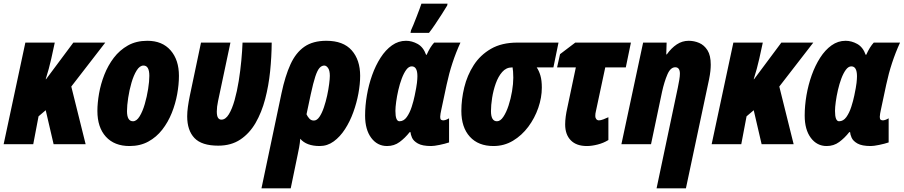

<svg xmlns="http://www.w3.org/2000/svg" viewBox="-33 -785 4919 1045"><path d="M-13.2 0 105 -553.2H265.1L246.1 -465.8Q239.7 -437.5 232.4 -410.4Q225.1 -383.3 215.8 -354H217.8L366.2 -553.2H540L355 -314L433.1 0H258.8L215.8 -185.1L176.8 -151.9L147.9 0Z M671.9 9.8Q589.4 9.8 543.2 -41Q497.1 -91.8 497.1 -181.2Q497.1 -224.6 506.1 -276.1Q515.1 -327.6 534.9 -378.2Q554.7 -428.7 586.4 -470.5Q618.2 -512.2 663.3 -537.6Q708.5 -563 769 -563Q850.1 -563 895.5 -511Q940.9 -459 940.9 -372.1Q940.9 -325.2 931.4 -272.7Q921.9 -220.2 901.9 -170.2Q881.8 -120.1 850.1 -79.3Q818.4 -38.6 774.2 -14.4Q730 9.8 671.9 9.8ZM690.9 -125Q710.4 -125 726.8 -151.6Q743.2 -178.2 754.9 -218.5Q766.6 -258.8 773.2 -300.5Q779.8 -342.3 779.8 -372.1Q779.8 -428.2 748 -428.2Q727.5 -428.2 710.9 -401.6Q694.3 -375 682.6 -334.7Q670.9 -294.4 664.6 -252.4Q658.2 -210.4 658.2 -180.2Q658.2 -125 690.9 -125Z M1154.8 7.8Q1064.9 7.8 1025.4 -33.7Q985.8 -75.2 985.8 -151.9Q985.8 -175.3 989.7 -203.9Q993.7 -232.4 1000 -263.2L1061 -553.2H1221.2L1153.8 -234.9Q1147 -203.1 1147 -178.2Q1147 -154.3 1153.6 -144Q1160.2 -133.8 1171.9 -133.8Q1194.8 -133.8 1212.6 -163.1Q1230.5 -192.4 1243.9 -240.2Q1257.3 -288.1 1266.4 -344.5Q1275.4 -400.9 1280.5 -455.8Q1285.6 -510.7 1287.1 -553.2H1445.8Q1445.3 -477.1 1437.3 -397.7Q1429.2 -318.4 1410.2 -245.8Q1391.1 -173.3 1358.2 -116.2Q1325.2 -59.1 1275.1 -25.6Q1225.1 7.8 1154.8 7.8Z M1390.1 240.2 1499 -276.9Q1519 -371.6 1548.1 -435.1Q1577.1 -498.5 1623.8 -530.8Q1670.4 -563 1743.2 -563Q1835.4 -563 1881.3 -511Q1927.2 -459 1927.2 -372.1Q1927.2 -327.6 1917.7 -276.1Q1908.2 -224.6 1889.9 -174.1Q1871.6 -123.5 1844.7 -82Q1817.9 -40.5 1783.4 -15.4Q1749 9.8 1707 9.8Q1634.8 9.8 1601.1 -29.8Q1599.6 -7.3 1595.2 16.8Q1590.8 41 1586.9 58.1L1549.3 240.2ZM1675.3 -128.9Q1691.9 -128.9 1705.6 -148.9Q1719.2 -168.9 1729.7 -200Q1740.2 -231 1747.6 -264.9Q1754.9 -298.8 1758.5 -327.9Q1762.2 -356.9 1762.2 -372.1Q1762.2 -400.9 1752.7 -414.6Q1743.2 -428.2 1731.9 -428.2Q1717.8 -428.2 1706.1 -415.3Q1694.3 -402.3 1683.1 -368.4Q1671.9 -334.5 1658.2 -271L1635.3 -163.1Q1640.6 -150.9 1650.4 -139.9Q1660.2 -128.9 1675.3 -128.9Z M2073.7 9.8Q2020.5 9.8 1987.3 -34.9Q1954.1 -79.6 1954.1 -155.8Q1954.1 -209.5 1963.9 -266.4Q1973.6 -323.2 1992.4 -376Q2011.2 -428.7 2038.3 -470.9Q2065.4 -513.2 2100.3 -538.1Q2135.3 -563 2176.8 -563Q2209 -563 2240 -545.9Q2271 -528.8 2286.1 -486.8H2289.1Q2308.6 -530.3 2330.1 -553.2H2473.1Q2423.8 -445.8 2397.9 -324.2L2369.1 -189Q2366.7 -178.2 2364.7 -166.7Q2362.8 -155.3 2362.8 -148.9Q2362.8 -136.7 2367.7 -133.3Q2372.6 -129.9 2379.9 -129.9Q2384.3 -129.9 2392.3 -132.3Q2400.4 -134.8 2411.1 -141.1V-9.8Q2389.2 -2.4 2359.4 3.7Q2329.6 9.8 2314 9.8Q2265.6 9.8 2241.5 -3.9Q2217.3 -17.6 2209.5 -35.6Q2201.7 -53.7 2201.2 -65.9H2196.8Q2171.4 -33.7 2141.8 -12Q2112.3 9.8 2073.7 9.8ZM2141.1 -125Q2164.6 -125 2180.9 -147.9Q2197.3 -170.9 2207.8 -203.6Q2218.3 -236.3 2224.1 -265.1Q2233.9 -311.5 2236.3 -333.7Q2238.8 -356 2238.8 -370.1Q2238.8 -423.8 2208 -423.8Q2191.9 -423.8 2178.2 -405.3Q2164.6 -386.7 2153.6 -357.4Q2142.6 -328.1 2135 -294.9Q2127.4 -261.7 2123.3 -231.4Q2119.1 -201.2 2119.1 -181.2Q2119.1 -125 2141.1 -125ZM2201.2 -606 2204.1 -620.1Q2209 -629.9 2217 -649.9Q2225.1 -669.9 2234.1 -693.1Q2243.2 -716.3 2250.5 -736.1Q2257.8 -755.9 2260.7 -765.1H2402.8L2400.9 -754.9Q2388.7 -734.4 2370.8 -706.5Q2353 -678.7 2334.7 -651.6Q2316.4 -624.5 2301.8 -606Z M2652.8 9.8Q2570.3 9.8 2524.2 -41Q2478 -91.8 2478 -181.2Q2478 -244.1 2493.9 -309.6Q2509.8 -375 2545.2 -430.2Q2580.6 -485.4 2639.2 -519.3Q2697.8 -553.2 2783.2 -553.2H3006.8L2979 -418H2888.2Q2900.9 -399.4 2908.4 -373.5Q2916 -347.7 2916 -308.1Q2916 -253.9 2896.7 -198Q2877.4 -142.1 2842.3 -95Q2807.1 -47.9 2759 -19Q2710.9 9.8 2652.8 9.8ZM2671.9 -125Q2690.4 -125 2706.5 -149.2Q2722.7 -173.3 2734.9 -210.4Q2747.1 -247.6 2753.9 -288.3Q2760.7 -329.1 2760.7 -361.8Q2760.7 -382.3 2759.5 -395.5Q2758.3 -408.7 2756.8 -418H2752.9Q2722.2 -418 2700.4 -393.3Q2678.7 -368.7 2665.3 -330.8Q2651.9 -293 2645.5 -252.4Q2639.2 -211.9 2639.2 -180.2Q2639.2 -125 2671.9 -125Z M3161.1 9.8Q3104 9.8 3073.5 -21.5Q3043 -52.7 3043 -107.9Q3043 -127.9 3046.1 -151.1Q3049.3 -174.3 3054.2 -195.8L3101.1 -418H2999L3015.1 -490.2L3098.1 -553.2H3400.9L3373 -418H3261.2L3210 -178.2Q3207 -167.5 3207 -152.8Q3207 -143.6 3212.4 -136.7Q3217.8 -129.9 3227.1 -129.9Q3236.3 -129.9 3251.2 -135.5Q3266.1 -141.1 3278.3 -147V-22.9Q3251.5 -6.3 3219.5 1.7Q3187.5 9.8 3161.1 9.8Z M3540.5 240.2 3656.2 -308.1Q3660.6 -329.6 3664.1 -350.1Q3667.5 -370.6 3667.5 -383.8Q3667.5 -418.9 3642.1 -418.9Q3616.2 -418.9 3599.4 -379.6Q3582.5 -340.3 3570.3 -285.2L3510.3 0H3349.1L3467.3 -553.2H3595.2L3593.3 -488.8H3596.2Q3620.6 -523.4 3650.4 -543.2Q3680.2 -563 3715.3 -563Q3745.1 -563 3772.5 -551.3Q3799.8 -539.6 3817.6 -511.5Q3835.4 -483.4 3835.4 -433.1Q3835.4 -418 3833.5 -398.7Q3831.5 -379.4 3826.2 -353L3700.2 240.2Z M3840.3 0 3958.5 -553.2H4118.7L4099.6 -465.8Q4093.3 -437.5 4085.9 -410.4Q4078.6 -383.3 4069.3 -354H4071.3L4219.7 -553.2H4393.6L4208.5 -314L4286.6 0H4112.3L4069.3 -185.1L4030.3 -151.9L4001.5 0Z M4466.3 9.8Q4413.1 9.8 4379.9 -34.9Q4346.7 -79.6 4346.7 -155.8Q4346.7 -209.5 4356.4 -266.4Q4366.2 -323.2 4385 -376Q4403.8 -428.7 4430.9 -470.9Q4458 -513.2 4492.9 -538.1Q4527.8 -563 4569.3 -563Q4601.6 -563 4632.6 -545.9Q4663.6 -528.8 4678.7 -486.8H4681.6Q4701.2 -530.3 4722.7 -553.2H4865.7Q4816.4 -445.8 4790.5 -324.2L4761.7 -189Q4759.3 -178.2 4757.3 -166.7Q4755.4 -155.3 4755.4 -148.9Q4755.4 -136.7 4760.3 -133.3Q4765.1 -129.9 4772.5 -129.9Q4776.9 -129.9 4784.9 -132.3Q4793 -134.8 4803.7 -141.1V-9.8Q4781.7 -2.4 4752 3.7Q4722.2 9.8 4706.5 9.8Q4658.2 9.8 4634 -3.9Q4609.9 -17.6 4602.1 -35.6Q4594.2 -53.7 4593.8 -65.9H4589.4Q4564 -33.7 4534.4 -12Q4504.9 9.8 4466.3 9.8ZM4533.7 -125Q4557.1 -125 4573.5 -147.9Q4589.8 -170.9 4600.3 -203.6Q4610.8 -236.3 4616.7 -265.1Q4626.5 -311.5 4628.9 -333.7Q4631.3 -356 4631.3 -370.1Q4631.3 -423.8 4600.6 -423.8Q4584.5 -423.8 4570.8 -405.3Q4557.1 -386.7 4546.1 -357.4Q4535.2 -328.1 4527.6 -294.9Q4520 -261.7 4515.9 -231.4Q4511.7 -201.2 4511.7 -181.2Q4511.7 -125 4533.7 -125Z"/></svg>

Font: Open Sans Condensed ExtraBold
Style: Italic
Weight: 800
Width: 3
Italic angle: -12°
Designer: Monotype Design Team
Foundry: Monotype Imaging Inc.
Version: Version 3.003; ttfautohint (v1.8.4)